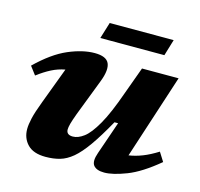

<svg xmlns="http://www.w3.org/2000/svg" viewBox="-103 -801 965 925"><g transform="rotate(15 380.0 -338.5)"><path d="M440.5 -70.5 497 -234H479Q435 -155 400.2 -106Q365.5 -57 334.8 -31.2Q304 -5.5 272 3.8Q240 13 200.5 13Q140 13 110.5 -17.5Q81 -48 81 -94Q81 -116 88.5 -148.8Q96 -181.5 117.5 -238L185 -418Q149.5 -411.5 117.8 -395.2Q86 -379 51 -352.5L20 -393.5Q98.5 -470 170.2 -500.8Q242 -531.5 301.5 -531.5Q359 -531.5 373 -501Q387 -470.5 364 -410L293 -225.5Q280 -190.5 275 -171.8Q270 -153 270 -142.5Q270 -115.5 302.5 -115.5Q328.5 -115.5 357.2 -137Q386 -158.5 419.2 -216.5Q452.5 -274.5 491 -384L540 -518.5H722.5L585.5 -97.5Q619 -102.5 653 -115.8Q687 -129 727 -154L755 -109.5Q670.5 -39 603 -13Q535.5 13 493.5 13Q454.5 13 439.5 -6.2Q424.5 -25.5 440.5 -70.5ZM308 -608.5 333 -690H652L627.5 -608.5Z"/></g></svg>

Font: Newsreader 6pt
Style: Bold Italic
Weight: 700
Italic angle: -17°
Designer: Hugues Gentile
Foundry: Production Type
Version: Version 1.003; ttfautohint (v1.8.3)